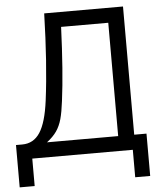

<svg xmlns="http://www.w3.org/2000/svg" viewBox="-75 -715 756 891"><g transform="rotate(-5 303.0 -270.0)"><path d="M-19.5 127.9V-69.3H9.8Q62.5 -69.3 92.5 -115.2Q122.6 -161.1 135.7 -262.7Q157.7 -433.1 164.1 -666.5H531.2V-69.3H588.4V127.9H518.6V0H50.3V127.9ZM125 -69.3H456.5V-597.2H236.8Q228.5 -389.2 210.9 -254.4Q204.6 -202.6 195.8 -170.9Q187 -139.2 170.7 -115.5Q154.3 -91.8 125 -69.3Z"/></g></svg>

Font: NMS Futura Pro Book
Style: Regular
Weight: 400
Designer: Blend3rman
Version: Version 0.1